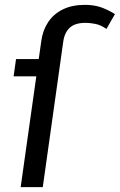

<svg xmlns="http://www.w3.org/2000/svg" viewBox="-20 -770 493 790"><path d="M329 -750Q367 -750 395.5 -740Q424 -730 453 -712L418 -651Q395 -667 373 -671.5Q351 -676 332 -676Q288 -676 266.5 -655.5Q245 -635 240 -597L156 0H65L150 -602Q156 -646 178.5 -679.5Q201 -713 239 -731.5Q277 -750 329 -750ZM46 -527H189L169 -456H36Z"/></svg>

Font: Fira Sans Variable
Style: Italic
Weight: 397
Italic angle: -8°
Designer: Carrois Corporate & Edenspiekermann AG
Foundry: Carrois Corporate GbR & Edenspiekermann AG
Version: Version 4.202